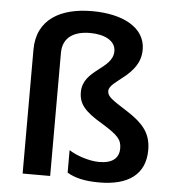

<svg xmlns="http://www.w3.org/2000/svg" viewBox="-54 -815 789 875"><g transform="rotate(5 340.5 -377.5)"><path d="M577 -610C577 -711 474 -765 332 -765C189 -765 81 -706 81 -567V0H207V-563C207 -637 262 -665 332 -665C399 -665 449 -639 449 -592C449 -509 313 -497 313 -393C313 -340 339 -307 422 -258C497 -212 514 -193 514 -153C514 -108 484 -83 424 -83C376 -83 317 -104 285 -125V-22C322 0 368 10 432 10C565 10 642 -45 642 -157C642 -236 601 -278 534 -322C459 -370 437 -383 437 -409C437 -458 577 -490 577 -610Z"/></g></svg>

Font: Noto Sans Bengali SemiBold
Style: Regular
Weight: 600
Designer: Jelle Bosma - Monotype Design Team
Foundry: Monotype Imaging Inc.
Version: Version 2.003